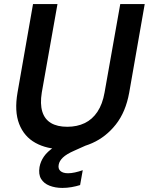

<svg xmlns="http://www.w3.org/2000/svg" viewBox="-20 -720 730 942"><path d="M288 12Q210 12 154 -19Q98 -50 74 -112Q50 -174 66 -266L142 -700H262L185 -266Q176 -210 187.5 -172.5Q199 -135 230 -116.5Q261 -98 310 -98Q358 -98 395.5 -116Q433 -134 458 -171.5Q483 -209 493 -266L570 -700H690L614 -266Q597 -171 548.5 -109.5Q500 -48 432.5 -18Q365 12 288 12ZM286 202Q251 202 223 191Q195 180 181.5 157.5Q168 135 174 99Q179 72 195.5 48Q212 24 245.5 1.5Q279 -21 334 -44L386 -64L403 -7L345 19Q306 36 288.5 53Q271 70 268 88Q264 108 276.5 119Q289 130 314 130Q329 130 347.5 126Q366 122 386 115L373 188Q354 194 331.5 198Q309 202 286 202Z"/></svg>

Font: DM Sans 11pt SemiBold
Style: Italic
Weight: 600
Italic angle: -10°
Version: Version 4.004;gftools[0.9.30]